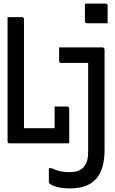

<svg xmlns="http://www.w3.org/2000/svg" viewBox="-20 -795 640 1065"><path d="M33 0Q30 0 28 -0.5Q26 -1 24.5 -2.5Q23 -4 22.5 -6Q22 -8 22 -11Q22 -66 22 -121Q22 -176 22 -230.5Q22 -285 22 -338Q22 -391 22 -439.5Q22 -488 22 -530.5Q22 -573 22 -608Q22 -631 22 -654Q22 -677 22 -700Q36 -700 49 -700Q62 -700 75 -700Q88 -700 102 -700Q106 -700 108 -698.5Q110 -697 111.5 -695Q113 -693 113 -689Q113 -639 113 -588.5Q113 -538 113 -487.5Q113 -437 113 -386.5Q113 -336 113 -285.5Q113 -235 113 -184.5Q113 -134 113 -84H302Q319 -84 329.5 -78Q340 -72 346.5 -61Q353 -50 357 -35Q361 -20 364 0ZM283 -204Q294 -204 306.5 -204Q319 -204 331 -204Q343 -204 353 -204Q357 -204 359 -202.5Q361 -201 362.5 -199Q364 -197 364 -193Q364 -174 364 -149Q364 -124 364 -96.5Q364 -69 364 -43.5Q364 -18 364 0Q330 -2 312.5 -10.5Q295 -19 289 -33.5Q283 -48 283 -68Q283 -86 283 -111Q283 -136 283 -161.5Q283 -187 283 -204ZM549 -532Q552 -532 554.5 -530.5Q557 -529 558.5 -526.5Q560 -524 560 -521Q560 -472 560 -421Q560 -370 560 -316.5Q560 -263 560 -206Q560 -149 560 -88.5Q560 -28 560 35Q560 90 548.5 130Q537 170 513 197Q489 224 452.5 237Q416 250 367 250Q324 250 294.5 241.5Q265 233 254 222Q253 220 252 218.5Q251 217 251 214Q251 194 251 176Q251 158 251 138H266Q292 150 314.5 155Q337 160 366 160Q391 160 410 154Q429 148 442 134Q451 124 457.5 111.5Q464 99 466.5 81.5Q469 64 469 42Q469 -32 469 -96.5Q469 -161 469 -220.5Q469 -280 469 -335.5Q469 -391 469 -446H457Q445 -446 427 -446Q409 -446 389 -446Q369 -446 350.5 -446Q332 -446 319 -446Q314 -446 311 -449Q308 -452 308 -457Q308 -476 308 -494.5Q308 -513 308 -532Q328 -532 355.5 -532Q383 -532 415 -532Q447 -532 481.5 -532Q516 -532 549 -532ZM451 -775Q465 -775 479.5 -775Q494 -775 508.5 -775Q523 -775 537.5 -775Q552 -775 566 -775Q571 -775 574 -772Q577 -769 577 -764V-666Q563 -666 548.5 -666Q534 -666 519.5 -666Q505 -666 490.5 -666Q476 -666 462 -666Q459 -666 456.5 -667.5Q454 -669 452.5 -671.5Q451 -674 451 -677Z"/></svg>

Font: RecMonoLinear Nerd Font Mono
Style: Regular
Weight: 400
Monospace: yes
Version: Version 1.085; ttfautohint (v1.8.4.7-5d5b);Nerd Fonts 3.2.1